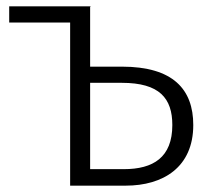

<svg xmlns="http://www.w3.org/2000/svg" viewBox="-20 -585 670 605"><path d="M364 -375H264V-563L266 -565H9V-514H201V0H376C494 0 589 -58 589 -191C589 -303 526 -375 364 -375ZM370 -52H264V-324H364C483 -324 523 -275 523 -191C523 -89 463 -52 370 -52Z"/></svg>

Font: Glow Sans SC Normal
Style: Regular
Weight: 400
Designer: Ryoko NISHIZUKA (kana, bopomofo & ideographs); Paul D. Hunt (Latin, Greek & Cyrillic); Sandoll Communications, Soo-young
Version: Version 0.93